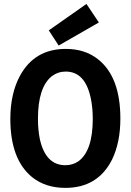

<svg xmlns="http://www.w3.org/2000/svg" viewBox="-20 -916 647 951"><path d="M576.2 -328.1Q576.2 -536.1 464.8 -623Q400.4 -673.8 305.7 -673.8Q150.4 -673.8 78.1 -539.1Q31.2 -451.2 31.2 -327.1Q31.2 -126 139.6 -38.1Q206.1 14.6 303.7 14.6Q464.8 14.6 535.2 -126Q576.2 -210.9 576.2 -328.1ZM168 -328.1Q168 -484.4 237.3 -539.1Q267.6 -561.5 305.7 -561.5Q402.3 -561.5 429.7 -428.7Q439.5 -382.8 439.5 -327.1Q439.5 -168 367.2 -116.2Q338.9 -97.7 303.7 -97.7Q205.1 -97.7 176.8 -229.5Q168 -274.4 168 -328.1ZM469.7 -804.7 408.2 -896.5 221.7 -765.6 270.5 -690.4Z"/></svg>

Font: Yaldevi Colombo
Style: Bold
Weight: 700
Designer: Sol Matas, Denzil Rajitha, Kosala Senevirathne and Pathum Egodawatta
Foundry: Mooniak
Version: Version 1.020 ; ttfautohint (v1.6)